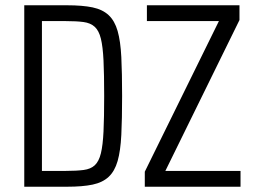

<svg xmlns="http://www.w3.org/2000/svg" viewBox="-20 -708 963 728"><path d="M72 0V-688H234Q293 -688 331 -680Q369 -672 392 -650.5Q415 -629 426 -590.5Q437 -552 440 -491.5Q443 -431 443 -344Q443 -257 440 -196.5Q437 -136 426 -97.5Q415 -59 392 -37.5Q369 -16 331 -8Q293 0 234 0ZM139 -60H230Q270 -60 297 -63.5Q324 -67 339.5 -81.5Q355 -96 362.5 -126.5Q370 -157 372.5 -209.5Q375 -262 375 -344Q375 -426 372.5 -478.5Q370 -531 362.5 -561.5Q355 -592 339 -606.5Q323 -621 296.5 -624.5Q270 -628 230 -628H139ZM529 0V-57L810 -628H537V-688H888V-632L607 -60H892V0Z"/></svg>

Font: Saira Condensed
Style: Regular
Weight: 400
Width: 3
Designer: Hector Gatti with collaboration of the Omnibus-Type team
Foundry: Omnibus-Type
Version: Version 1.101